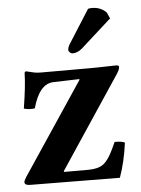

<svg xmlns="http://www.w3.org/2000/svg" viewBox="-50 -711 552 754"><g transform="rotate(-5 226.0 -334.0)"><path d="M61 -445.8Q66.9 -444.8 76.2 -442.1Q85.4 -439.5 95.7 -437.7Q106 -436 120.1 -436H313Q325.7 -436 350.1 -436.5Q374.5 -437 394 -437.5Q413.6 -438 415 -438Q426.8 -438 426.8 -431.2Q426.8 -421.4 416 -404.8L174.8 -42L175.8 -39.1H272Q310.1 -39.1 330.6 -54.2Q351.1 -69.3 370.1 -109.9L383.8 -139.2Q414.1 -139.2 423.8 -132.8Q413.6 -56.6 392.1 2.9L40 0Q17.1 0 17.1 -12.2Q17.1 -18.6 25.9 -32.2L268.1 -395L266.1 -397L164.1 -394Q108.9 -392.1 83 -297.9Q73.7 -295.9 60.3 -296.9Q46.9 -297.9 40 -300.8Q54.2 -388.2 55.2 -439.9Q55.2 -441.4 57.4 -443.6Q59.6 -445.8 61 -445.8ZM325.2 -668.9Q331.1 -670.9 340.8 -670.9Q360.8 -670.9 375.7 -663.6Q390.6 -656.2 397.9 -647L408.2 -624L288.1 -516.1Q269.5 -500 250 -500Q244.1 -500 239 -504.9Q233.9 -509.8 233.9 -514.2Q233.9 -525.4 242.2 -538.1Z"/></g></svg>

Font: Common Serif
Style: Bold
Weight: 700
Designer: Philipp H. Poll, Khaled Hosny
Foundry: Stefan Peev, Context Ltd.
Version: Version 1.026